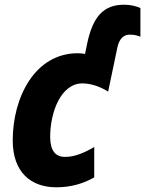

<svg xmlns="http://www.w3.org/2000/svg" viewBox="-20 -785 616 815"><path d="M219 10C284 10 336 -7 380 -32V-161C335 -135 297 -119 256 -119C216 -119 193 -145 193 -204C193 -308 238 -431 330 -431C370 -431 411 -414 439 -396L479 -587C488 -623 506 -638 532 -638C552 -638 567 -633 576 -629V-751C560 -758 536 -765 507 -765C419 -765 374 -714 350 -600L341 -556C331 -558 321 -559 310 -559C129 -559 34 -373 34 -189C34 -53 112 10 219 10Z"/></svg>

Font: Noto Sans SemiCondensed ExtraBold
Style: Italic
Weight: 800
Width: 4
Italic angle: -12°
Designer: Monotype Design Team
Foundry: Monotype Imaging Inc.
Version: Version 2.013